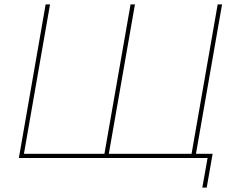

<svg xmlns="http://www.w3.org/2000/svg" viewBox="-20 -720 1068 875"><path d="M575 -700H595L475 -14H455ZM972 -700H992L873 -19H949L922 135H902L926 0H66L188 -700H208L89 -19H853Z"/></svg>

Font: Fixel Italic Variable 20240409 Display Thin
Style: Italic
Weight: 100
Italic angle: -10°
Designer: AlfaBravo + MacPaw
Foundry: Kyrylo Tkachov, Marchela Mozhyna, Serhii Makarenko, Maria Weinstein, Zakhar Kryvoshyya
Version: Version 1.211;Glyphs 3.2 (3225)